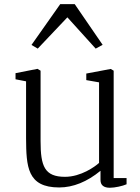

<svg xmlns="http://www.w3.org/2000/svg" viewBox="-20 -885 671 917"><path d="M160.2 -652.8 301.8 -802.2 437 -652.8 470.2 -670.9 336.9 -865.2H267.6L130.4 -670.4ZM104.5 -225.1C105.5 -89.8 109.4 10.3 262.7 10.3C329.6 10.3 396.5 -17.1 460 -69.3V-25.4C460 0 476.1 11.7 504.9 11.7C528.8 11.7 565.9 3.4 584.5 -4.9V-34.7H522.9V-547.4L508.8 -555.7L392.1 -533.7V-502.4L453.1 -491.7V-106.9C434.1 -89.4 366.7 -40.5 290.5 -40.5C192.4 -40.5 173.8 -91.8 173.8 -210.9V-547.4L159.2 -556.2L54.2 -535.6V-506.3L104.5 -496.6Z"/></svg>

Font: Merriweather
Style: Light
Weight: 250
Designer: Eben Sorkin ( eben@eyebytes.com )
Foundry: Sorkin Type Co.
Version: Version 1.003